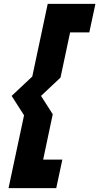

<svg xmlns="http://www.w3.org/2000/svg" viewBox="-20 -770 512 990"><path d="M174.5 -181 108.5 129H206H108.5L174.5 -181L114 -275.5L214.5 -370L280.5 -679H388H280.5L214.5 -370L114 -275.5ZM252 -181 202.5 53H301.5L270 200H24L104 -175.5L40 -275.5L146.5 -375.5L226 -750H472L440.5 -603H341.5L292 -370L191.5 -275.5Z"/></svg>

Font: Tourney Black
Style: Italic
Weight: 900
Italic angle: -12°
Version: Version 1.015